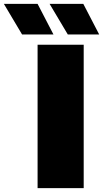

<svg xmlns="http://www.w3.org/2000/svg" viewBox="-129 -971 532 991"><path d="M65 0V-740H303V0ZM221 -793 127 -951H301L383 -793ZM-15 -793 -109 -951H65L147 -793Z"/></svg>

Font: Encode Sans Exp Black
Style: Regular
Weight: 900
Width: 7
Designer: Multiple Designers
Foundry: Impallari Type
Version: Version 3.002; ttfautohint (v1.8.3) -l 8 -r 50 -G 200 -x 14 